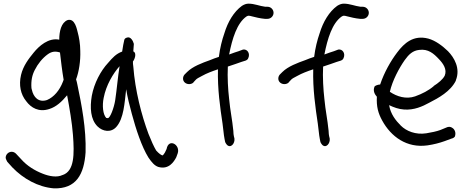

<svg xmlns="http://www.w3.org/2000/svg" viewBox="-20 -766 2538 1050"><path d="M20 119 48 150C107 211 188 257 274 264C397 268 440 187 448 67C452 -62 426 -195 403 -304L400 -318C399 -323 397 -327 396 -332C412 -374 421 -433 419 -488C419 -525 412 -564 405 -589C401 -602 391 -669 349 -656C315 -642 304 -595 304 -549C245 -561 193 -514 164 -478C138 -446 107 -407 95 -356C82 -300 93 -250 123 -213C150 -176 193 -151 250 -170C288 -182 318 -210 347 -245C360 -177 374 -94 379 -28C387 78 387 169 323 191H322C292 206 249 198 214 184C170 167 128 141 97 106L68 75C63 70 55 64 44 64C27 64 11 78 11 97C11 103 20 119 20 119ZM170 -383C187 -417 212 -448 241 -469C263 -485 283 -487 308 -479C313 -435 320 -376 328 -330L324 -319C306 -272 275 -235 237 -219C191 -204 163 -234 154 -276C153 -279 153 -281 152 -284C149 -325 156 -356 170 -383Z M709 -485C710 -498 711 -514 712 -526C708 -542 694 -569 673 -560C666 -558 662 -554 660 -549C657 -536 651 -508 648 -484C615 -472 596 -451 571 -422C531 -379 495 -312 482 -242C471 -177 475 -113 513 -75C542 -46 588 -39 617 -73C657 -119 661 -202 670 -278C677 -234 689 -187 701 -143C723 -61 755 37 792 96C810 122 825 140 846 147C903 163 931 119 944 94L952 72C967 25 902 -12 891 49L882 68C879 73 871 85 868 84L867 83H866C862 82 849 74 834 57C821 35 807 4 792 -34C754 -136 719 -270 709 -402C707 -413 707 -421 707 -430C714 -437 731 -475 709 -485ZM634 -404C624 -344 619 -277 610 -218C604 -178 582 -118 569 -120C568 -120 565 -120 561 -121C543 -140 538 -188 547 -231C560 -300 599 -365 634 -404Z M1339 -746C1327 -746 1316 -742 1303 -734C1259 -702 1226 -647 1207 -584C1194 -547 1183 -503 1177 -455C1161 -450 1142 -443 1128 -437C1086 -422 1034 -403 1003 -372L989 -358C984 -352 981 -345 981 -336C981 -318 997 -306 1014 -306C1023 -306 1032 -309 1038 -315V-316L1051 -330C1055 -335 1067 -342 1085 -351C1110 -365 1139 -376 1172 -387C1169 -279 1184 -177 1197 -90C1201 -65 1203 -30 1208 -6L1211 9C1212 14 1218 23 1221 26C1242 47 1266 18 1262 -9L1259 -21C1257 -27 1257 -37 1256 -51C1250 -113 1239 -160 1233 -225C1227 -277 1223 -343 1226 -402C1253 -410 1286 -423 1299 -427C1314 -433 1333 -433 1338 -449C1349 -473 1333 -499 1309 -495L1285 -486C1272 -482 1257 -477 1233 -468C1250 -555 1276 -640 1328 -676C1333 -679 1337 -680 1339 -680C1345 -680 1349 -679 1356 -677C1375 -672 1404 -665 1428 -663H1443C1461 -663 1476 -678 1476 -696C1476 -713 1462 -729 1443 -729H1431C1399 -733 1372 -746 1339 -746Z M1860 -746C1848 -746 1837 -742 1824 -734C1780 -702 1747 -647 1728 -584C1715 -547 1704 -503 1698 -455C1682 -450 1663 -443 1649 -437C1607 -422 1555 -403 1524 -372L1510 -358C1505 -352 1502 -345 1502 -336C1502 -318 1518 -306 1535 -306C1544 -306 1553 -309 1559 -315V-316L1572 -330C1576 -335 1588 -342 1606 -351C1631 -365 1660 -376 1693 -387C1690 -279 1705 -177 1718 -90C1722 -65 1724 -30 1729 -6L1732 9C1733 14 1739 23 1742 26C1763 47 1787 18 1783 -9L1780 -21C1778 -27 1778 -37 1777 -51C1771 -113 1760 -160 1754 -225C1748 -277 1744 -343 1747 -402C1774 -410 1807 -423 1820 -427C1835 -433 1854 -433 1859 -449C1870 -473 1854 -499 1830 -495L1806 -486C1793 -482 1778 -477 1754 -468C1771 -555 1797 -640 1849 -676C1854 -679 1858 -680 1860 -680C1866 -680 1870 -679 1877 -677C1896 -672 1925 -665 1949 -663H1964C1982 -663 1997 -678 1997 -696C1997 -713 1983 -729 1964 -729H1952C1920 -733 1893 -746 1860 -746Z M2473 -327C2499 -392 2464 -451 2430 -486C2400 -515 2362 -544 2322 -555C2241 -576 2190 -530 2152 -479C2117 -433 2081 -370 2059 -304C2043 -303 2033 -297 2029 -294C2017 -269 2031 -248 2041 -237C2038 -183 2048 -147 2070 -107C2118 -19 2204 45 2318 29C2352 24 2383 16 2411 6L2449 -8C2459 -10 2464 -15 2467 -18C2476 -40 2466 -60 2453 -67C2446 -72 2437 -74 2428 -71H2427L2388 -55C2366 -47 2341 -42 2311 -37C2253 -28 2202 -49 2172 -79C2144 -107 2116 -142 2108 -191C2133 -179 2160 -169 2190 -167C2244 -163 2291 -184 2327 -204C2378 -230 2444 -266 2473 -325ZM2112 -264C2126 -326 2163 -394 2193 -437C2216 -469 2237 -489 2272 -493C2322 -500 2352 -473 2381 -442C2404 -418 2426 -386 2412 -352C2401 -331 2376 -311 2352 -296V-295C2324 -271 2289 -253 2250 -239C2201 -222 2150 -238 2112 -264Z"/></svg>

Font: Stray Cat
Style: ExBdCn
Weight: 800
Version: Version 1.0